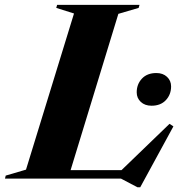

<svg xmlns="http://www.w3.org/2000/svg" viewBox="-70 -735 750 790"><path d="M417 -678 220.5 -35H430L627.5 -225.5L643.5 -215L507 35.5H495.5L428 0H-49.5L-46.5 -12.5L37 -37L234.5 -679.5L161.5 -702.5L165 -715H504L500.5 -702.5ZM553.5 -300Q526 -300 509.2 -315.8Q492.5 -331.5 492.5 -355Q492.5 -388.5 514 -411.5Q535.5 -434.5 573.5 -434.5Q600.5 -434.5 617.2 -418.8Q634 -403 634 -379.5Q634 -346 612.5 -323Q591 -300 553.5 -300Z"/></svg>

Font: Newsreader 72pt
Style: Bold Italic
Weight: 700
Italic angle: -17°
Designer: Hugues Gentile
Foundry: Production Type
Version: Version 1.003; ttfautohint (v1.8.3)